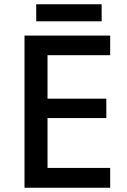

<svg xmlns="http://www.w3.org/2000/svg" viewBox="-20 -881 597 901"><path d="M497 0H95V-714H497V-622H203V-418H479V-327H203V-93H497ZM457 -861V-781H150V-861Z"/></svg>

Font: Noto Sans Sinhala UI Medium
Style: Regular
Weight: 500
Designer: Jelle Bosma - Monotype Design Team
Foundry: Monotype Imaging Inc.
Version: Version 2.006; ttfautohint (v1.8.4.7-5d5b)